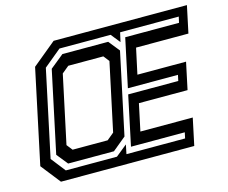

<svg xmlns="http://www.w3.org/2000/svg" viewBox="-99 -837 1158 974"><g transform="rotate(-15 480.5 -350.0)"><path d="M107 0 26 -103 131 -597 256 -700H956L926 -558.5H651L622 -424H877.5L847.5 -282.5H592L562 -141.5H837L807 0ZM166 -79.5 119 -138 210 -565.5 281.5 -623.5H522L568.5 -565.5L477.5 -138L406.5 -79.5ZM206 -141.5H390L427 -172L503 -528L479 -558.5H295L258 -528L182 -172ZM145.5 -49H414L474 -97.5L464 -49H772L778.5 -79.5H496L551 -339.5H814L820.5 -370H557.5L611.5 -623.5H894L901 -654.5H593L582 -606L543 -654.5H274.5L182.5 -578.5L86 -125Z"/></g></svg>

Font: Tourney SemiBold
Style: Italic
Weight: 600
Italic angle: -12°
Version: Version 1.015